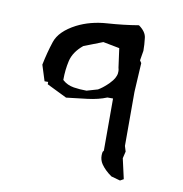

<svg xmlns="http://www.w3.org/2000/svg" viewBox="-66 -491 636 668"><g transform="rotate(10 251.5 -156.5)"><path d="M397 -6.3V-197.3H397.5L397 -197.8L402.8 -299.8L397 -308.6L402.8 -343.3Q402.8 -365.2 399.9 -388.7Q397.5 -410.2 372.1 -428.2Q319.8 -419.4 261.7 -415.5Q203.1 -411.6 156.2 -387.7Q100.1 -358.4 86.9 -318.6Q73.7 -278.8 64.9 -234.9L82.5 -179.2H95.2V-170.9L166 -136.2Q202.1 -140.1 240.7 -145Q279.3 -149.9 307.6 -161.6H327.6V22.9L324.2 27.3Q322.8 34.2 322.8 40.5Q322.8 56.6 331.5 69.8Q344.7 89.4 369.1 106.4L400.9 115.2L413.1 108.4L397 37.1L402.8 12.7ZM231.4 -172.4Q208.5 -172.4 186.5 -175.8Q163.1 -179.7 147.5 -193.8L146 -195.3V-197.3Q146 -231 153.3 -263.2Q161.1 -296.4 193.8 -323.2L260.3 -349.1L318.4 -337.9L327.6 -270.5Q329.6 -263.7 329.6 -258.8Q329.6 -253.9 329.1 -250Q328.6 -246.1 326.7 -241.2Q323.2 -231.9 316.9 -224.1Q310.5 -216.3 306.2 -211.9Q301.8 -207.5 298.6 -204.8Q295.4 -202.1 292.2 -199.2Q289.1 -196.3 285.6 -193.8Q278.8 -188.5 270.5 -183.6L231.9 -172.4Z"/></g></svg>

Font: Bakudai
Style: Light
Weight: 300
Version: Version 1.48